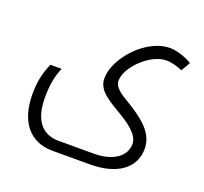

<svg xmlns="http://www.w3.org/2000/svg" viewBox="-124 -624 1071 1009"><g transform="rotate(20 412.0 -119.5)"><path d="M266 240H474C629 240 718 172 718 64C718 15 693 -27 657 -60C636 -80 603 -105 550 -137C500 -166 466 -192 466 -223C466 -279 518 -345 580 -383C607 -400 639 -411 670 -411C698 -411 742 -397 758 -389L787 -440C763 -456 708 -479 663 -479C578 -479 488 -416 433 -332C406 -290 392 -249 392 -211C392 -175 411 -148 438 -126C454 -112 480 -95 521 -71C577 -38 649 8 649 63C649 128 588 180 474 180H279C184 180 133 115 133 -10C133 -73 140 -126 164 -181H101C75 -122 65 -69 65 -5C65 150 139 240 266 240Z"/></g></svg>

Font: Noto Kufi Arabic Light
Style: Regular
Weight: 300
Designer: Monotype Design Team, David Williams, Khaled Hosny
Foundry: Google LLC
Version: Version 2.109